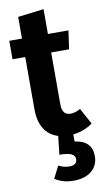

<svg xmlns="http://www.w3.org/2000/svg" viewBox="-100 -710 556 1013"><g transform="rotate(-10 177.5 -203.5)"><path d="M342 147Q342 197 306.5 226.5Q271 256 210 256Q152 256 110 228L143 163Q171 178 200 178Q242 178 242 146Q242 126 222 117Q202 108 159 108L170 9Q121 -6 96 -47Q71 -88 71 -151V-431H3V-530H71V-646L210 -663V-530H320L306 -431H210V-153Q210 -95 255 -95Q280 -95 308 -111L355 -25Q311 8 250 15V53Q342 65 342 147Z"/></g></svg>

Font: Fira Sans Condensed SemiBold
Style: Regular
Weight: 600
Width: 3
Designer: bBox Type GmbH & Carrois Corporate GbR & Edenspiekermann AG
Foundry: bBox Type GmbH & Carrois Corporate GbR & Edenspiekermann AG
Version: Version 4.301